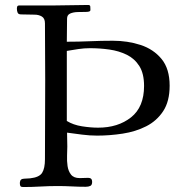

<svg xmlns="http://www.w3.org/2000/svg" viewBox="-20 -756 782 773"><path d="M560 -410Q560 -460 541 -490Q522 -520 490.5 -535.5Q459 -551 420.5 -556.5Q382 -562 342 -562Q319 -562 295.5 -558.5Q272 -555 249 -551V-269Q275 -253 310 -247.5Q345 -242 375 -242Q455 -242 507.5 -283.5Q560 -325 560 -410ZM663 -411Q663 -348 637 -308.5Q611 -269 568.5 -247.5Q526 -226 474 -218Q422 -210 371 -210Q341 -210 310.5 -214Q280 -218 250 -222Q250 -208 250.5 -194Q251 -180 251 -166Q251 -151 250 -129.5Q249 -108 252 -87.5Q255 -67 266 -53Q277 -39 301 -39Q310 -39 318.5 -39.5Q327 -40 335 -40Q351 -40 351 -24Q351 -11 343.5 -7.5Q336 -4 325 -4Q297 -4 269 -5.5Q241 -7 212 -7Q177 -7 142.5 -5Q108 -3 73 -3Q65 -3 62.5 -6.5Q60 -10 60 -17V-21Q61 -36 76 -36.5Q91 -37 101 -38Q138 -42 149.5 -60Q161 -78 161 -115Q161 -195 161.5 -275.5Q162 -356 162 -435Q162 -492 161.5 -549Q161 -606 161 -662Q161 -682 148.5 -689.5Q136 -697 119 -697Q106 -697 92.5 -697.5Q79 -698 65 -698Q54 -698 51 -705Q48 -712 48 -721Q48 -726 49.5 -730Q51 -734 58 -734H195Q230 -734 265.5 -735Q301 -736 335 -736Q343 -736 343.5 -729.5Q344 -723 344 -717Q344 -716 343.5 -714Q343 -712 343 -712Q339 -708 324.5 -708Q310 -708 292.5 -707.5Q275 -707 262.5 -701.5Q250 -696 250 -681Q250 -658 249.5 -634.5Q249 -611 249 -588Q296 -588 342 -590Q388 -592 434 -592Q494 -592 546 -575Q598 -558 630.5 -518.5Q663 -479 663 -411Z"/></svg>

Font: Kaisei HarunoUmi
Style: Regular
Weight: 400
Designer: Font-Kai, 金井和夫
Foundry: KAZUO KANAI
Version: Version 5.003